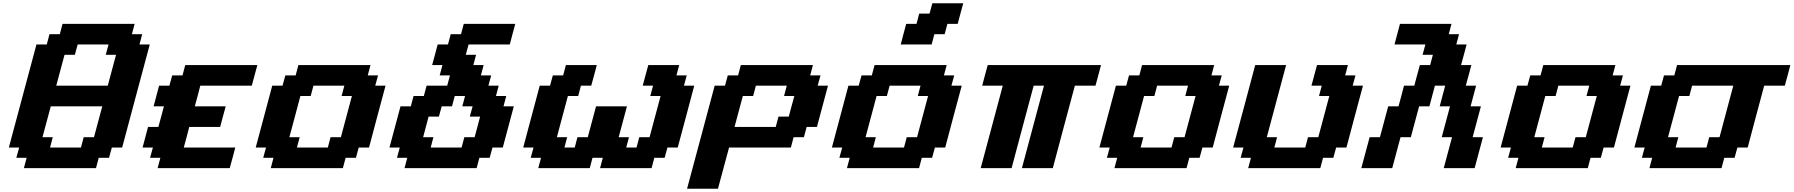

<svg xmlns="http://www.w3.org/2000/svg" viewBox="-20 -1020 10883 1165"><path d="M125 0H562.5L579.1 -62.5H641.6L658.7 -125H721.2Q749 -229.5 804.9 -437.7Q860.8 -646 888.7 -750H826.2L842.8 -812.5H780.3L796.9 -875H359.4L342.8 -812.5H280.3L263.7 -750H201.2Q173.3 -646 117.4 -437.5Q61.5 -229 33.7 -125H96.2L79.1 -62.5H141.6ZM471.2 -125H283.7L300.3 -187.5H237.8L288.1 -375H600.6L550.3 -187.5H487.8ZM633.8 -500H321.3L371.6 -687.5H434.1L451.2 -750H638.7L621.6 -687.5H684.1Z M936.5 0H1374Q1379.9 -21 1391.1 -62.5Q1402.3 -104 1407.7 -125H1095.2Q1101.1 -145.5 1112.1 -187.3Q1123 -229 1128.4 -250H1315.9Q1321.3 -270.5 1332.5 -312.3Q1343.8 -354 1349.6 -375H1162.1Q1168 -396 1179 -437.5Q1189.9 -479 1195.3 -500H1507.8Q1513.2 -520.5 1524.4 -562.3Q1535.6 -604 1541.5 -625H1104L1087.4 -562.5H1024.9L1007.8 -500H945.3Q939.9 -479 928.7 -437.5Q917.5 -396 912.1 -375H974.6Q969.2 -354 958 -312.3Q946.8 -270.5 940.9 -250H878.4Q873 -229 861.8 -187.3Q850.6 -145.5 845.2 -125H907.7L890.6 -62.5H953.1Z M1623 0H2060.5L2077.1 -62.5H2139.6L2156.7 -125H2219.2Q2235.8 -187.5 2269 -312.5Q2302.2 -437.5 2319.3 -500H2256.8L2273.9 -562.5H2211.4L2228 -625H1790.5L1773.9 -562.5H1711.4L1694.3 -500H1631.8Q1615.2 -437.5 1581.8 -312.5Q1548.3 -187.5 1531.7 -125H1594.2L1577.1 -62.5H1639.6ZM1969.2 -125H1781.7L1798.3 -187.5H1735.8Q1747.1 -229 1769.3 -312.3Q1791.5 -395.5 1802.7 -437.5H1865.2L1881.8 -500H2069.3L2052.7 -437.5H2115.2Q2104 -396 2081.8 -312.5Q2059.6 -229 2048.3 -187.5H1985.8Z M2434.6 0H2872.1L2888.7 -62.5H2951.2L2968.3 -125H3030.8Q3042 -166.5 3064.2 -249.8Q3086.4 -333 3097.7 -375H3035.2L3051.8 -437.5H2989.3L3005.9 -500H2943.4L2960.4 -562.5H2897.9L2914.6 -625H2852.1L2868.7 -687.5H2806.2L2823.2 -750H3073.2Q3078.6 -770.5 3089.6 -812.5Q3100.6 -854.5 3106.4 -875H2793.9L2777.3 -812.5H2714.8L2698.2 -750H2635.7Q2630.4 -729.5 2619.1 -687.7Q2607.9 -646 2602.1 -625H2664.6L2647.9 -562.5H2710.4L2693.4 -500H2568.4L2551.8 -437.5H2489.3L2472.7 -375H2410.2Q2398.9 -333 2376.7 -250Q2354.5 -167 2343.3 -125H2405.8L2388.7 -62.5H2451.2ZM2780.8 -125H2593.3L2609.9 -187.5H2547.4Q2552.7 -208 2564 -249.8Q2575.2 -291.5 2580.6 -312.5H2643.1L2660.2 -375H2722.7L2739.3 -437.5H2801.8L2785.2 -375H2847.7L2830.6 -312.5H2893.1Q2887.7 -291.5 2876.7 -249.8Q2865.7 -208 2859.9 -187.5H2797.4Z M3621.1 0H3933.6L3950.2 -62.5H4012.7L4029.8 -125H4092.3Q4109.4 -187.5 4142.6 -312.5Q4175.8 -437.5 4192.4 -500H4129.9L4147 -562.5H4084.5L4101.1 -625H3913.6Q3907.7 -604 3896.5 -562.3Q3885.3 -520.5 3879.9 -500H3942.4L3925.8 -437.5H3988.3Q3977.1 -396 3954.8 -312.5Q3932.6 -229 3921.4 -187.5H3858.9L3842.3 -125H3779.8L3796.4 -187.5H3733.9L3784.2 -375H3596.7L3546.4 -187.5H3483.9L3467.3 -125H3404.8L3421.4 -187.5H3358.9Q3370.1 -229 3392.3 -312.3Q3414.6 -395.5 3425.8 -437.5H3488.3L3504.9 -500H3567.4Q3573.2 -520.5 3584.5 -562.3Q3595.7 -604 3601.1 -625H3413.6L3397 -562.5H3334.5L3317.4 -500H3254.9Q3238.3 -437.5 3204.8 -312.5Q3171.4 -187.5 3154.8 -125H3217.3L3200.2 -62.5H3262.7L3246.1 0H3558.6L3575.2 -62.5H3637.7Z M4148.9 125H4336.4Q4347.7 83 4370.1 0Q4392.6 -83 4403.8 -125H4778.8L4795.4 -187.5H4857.9L4874.5 -250H4937Q4948.2 -292 4970.5 -375.2Q4992.7 -458.5 5003.9 -500H4941.4L4958.5 -562.5H4896L4912.6 -625H4475.1L4458.5 -562.5H4396L4378.9 -500H4316.4Q4288.6 -396 4232.7 -187.5Q4176.8 21 4148.9 125ZM4687 -250H4437L4487.3 -437.5H4549.8L4566.4 -500H4753.9L4737.3 -437.5H4799.8Q4793.9 -417 4782.7 -375Q4771.5 -333 4766.1 -312.5H4703.6Z M5119.1 0H5556.6L5573.2 -62.5H5635.7L5652.8 -125H5715.3Q5731.9 -187.5 5765.1 -312.5Q5798.3 -437.5 5815.4 -500H5752.9L5770 -562.5H5707.5L5724.1 -625H5286.6L5270 -562.5H5207.5L5190.4 -500H5127.9Q5111.3 -437.5 5077.9 -312.5Q5044.4 -187.5 5027.8 -125H5090.3L5073.2 -62.5H5135.7ZM5465.3 -125H5277.8L5294.4 -187.5H5231.9Q5243.2 -229 5265.4 -312.3Q5287.6 -395.5 5298.8 -437.5H5361.3L5377.9 -500H5565.4L5548.8 -437.5H5611.3Q5600.1 -396 5577.9 -312.5Q5555.7 -229 5544.4 -187.5H5481.9ZM5445.3 -750H5632.8L5649.4 -812.5H5711.9L5728.5 -875H5791Q5796.4 -896 5807.6 -937.5Q5818.8 -979 5824.7 -1000H5637.2L5620.1 -937.5H5557.6L5541 -875H5478.5Q5472.7 -854 5461.7 -812.5Q5450.7 -771 5445.3 -750Z M6180.7 0H6368.2Q6390.1 -83 6434.8 -250Q6479.5 -417 6502 -500H6627Q6632.8 -520.5 6644 -562.3Q6655.3 -604 6660.6 -625H5973.1Q5967.3 -604 5956.1 -562.3Q5944.8 -520.5 5939.5 -500H6064.5Q6042.5 -417 5997.6 -250Q5952.6 -83 5930.7 0H6118.2Q6140.1 -83 6184.8 -250Q6229.5 -417 6252 -500H6314.5Q6292.5 -417 6247.6 -250Q6202.6 -83 6180.7 0Z M6742.2 0H7179.7L7196.3 -62.5H7258.8L7275.9 -125H7338.4Q7355 -187.5 7388.2 -312.5Q7421.4 -437.5 7438.5 -500H7376L7393.1 -562.5H7330.6L7347.2 -625H6909.7L6893.1 -562.5H6830.6L6813.5 -500H6751Q6734.4 -437.5 6700.9 -312.5Q6667.5 -187.5 6650.9 -125H6713.4L6696.3 -62.5H6758.8ZM7088.4 -125H6900.9L6917.5 -187.5H6855Q6866.2 -229 6888.4 -312.3Q6910.6 -395.5 6921.9 -437.5H6984.4L7001 -500H7188.5L7171.9 -437.5H7234.4Q7223.1 -396 7200.9 -312.5Q7178.7 -229 7167.5 -187.5H7105Z M7553.7 0H7991.2L8007.8 -62.5H8070.3L8087.4 -125H8149.9Q8166.5 -187.5 8199.7 -312.5Q8232.9 -437.5 8250 -500H8187.5L8204.6 -562.5H8142.1L8158.7 -625H7971.2Q7965.8 -604 7954.3 -562.3Q7942.9 -520.5 7937.5 -500H8000L7983.4 -437.5H8045.9Q8034.7 -396 8012.5 -312.5Q7990.2 -229 7979 -187.5H7916.5L7899.9 -125H7712.4L7729 -187.5H7666.5L7783.7 -625H7596.2Q7574.2 -542 7529.5 -375Q7484.9 -208 7462.4 -125H7524.9L7507.8 -62.5H7570.3Z M8740.2 0H8927.7L8978 -187.5H8915.5L8965.8 -375H8903.3Q8908.7 -395.5 8919.7 -437.3Q8930.7 -479 8936.5 -500H8874Q8879.9 -520.5 8891.1 -562.3Q8902.3 -604 8907.7 -625H8845.2Q8851.1 -645.5 8862.3 -687.5Q8873.5 -729.5 8878.9 -750H8816.4L8833 -812.5H8770.5L8787.1 -875H8474.6Q8469.2 -854 8458 -812.5Q8446.8 -771 8441.4 -750H8628.9L8611.8 -687.5H8674.3L8657.7 -625H8595.2Q8589.4 -604 8578.1 -562.3Q8566.9 -520.5 8561.5 -500H8499Q8493.7 -479 8482.7 -437.5Q8471.7 -396 8465.8 -375H8403.3L8353 -187.5H8290.5L8240.2 0H8427.7L8478 -187.5H8540.5L8590.8 -375H8653.3Q8658.7 -395.5 8669.9 -437.3Q8681.2 -479 8686.5 -500H8749Q8743.2 -479 8732.2 -437.3Q8721.2 -395.5 8715.8 -375H8778.3L8728 -187.5H8790.5Z M9176.8 0H9614.3L9630.9 -62.5H9693.4L9710.4 -125H9772.9Q9789.6 -187.5 9822.8 -312.5Q9856 -437.5 9873 -500H9810.5L9827.6 -562.5H9765.1L9781.7 -625H9344.2L9327.6 -562.5H9265.1L9248 -500H9185.5Q9168.9 -437.5 9135.5 -312.5Q9102.1 -187.5 9085.4 -125H9147.9L9130.9 -62.5H9193.4ZM9522.9 -125H9335.4L9352.1 -187.5H9289.6Q9300.8 -229 9323 -312.3Q9345.2 -395.5 9356.4 -437.5H9418.9L9435.5 -500H9623L9606.4 -437.5H9668.9Q9657.7 -396 9635.5 -312.5Q9613.3 -229 9602.1 -187.5H9539.6Z M9988.3 0H10425.8L10442.4 -62.5H10504.9L10522 -125H10584.5Q10601.1 -187.5 10634.3 -312.5Q10667.5 -437.5 10684.6 -500H10809.6Q10815.4 -520.5 10826.7 -562.3Q10837.9 -604 10843.3 -625H10155.8L10139.2 -562.5H10076.7L10059.6 -500H9997.1Q9980.5 -437.5 9947 -312.5Q9913.6 -187.5 9897 -125H9959.5L9942.4 -62.5H10004.9ZM10334.5 -125H10147L10163.6 -187.5H10101.1Q10112.3 -229 10134.5 -312.3Q10156.7 -395.5 10168 -437.5H10230.5L10247.1 -500H10497.1L10413.6 -187.5H10351.1Z"/></svg>

Font: Faithful 32x
Style: SemiboldOblique
Weight: 400
Foundry: Faithful Resource Pack
Version: Version 1.0; January 27, 2023